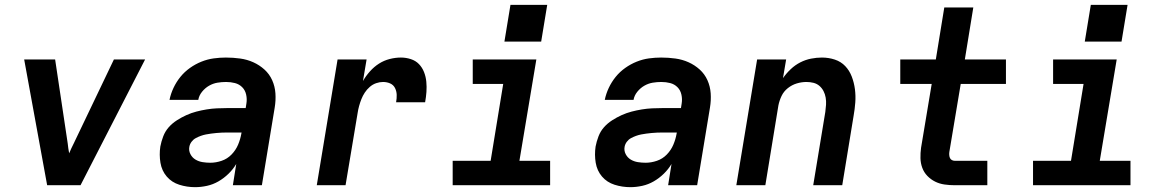

<svg xmlns="http://www.w3.org/2000/svg" viewBox="-20 -766 4840 794"><path d="M175 0 80 -520H208L260 -173Q261 -163 262.5 -152.5Q264 -142 266 -132Q270 -142 275 -152.5Q280 -163 285 -173L451 -520H580L313 0Z M787 8Q753 8 721.5 -2Q690 -12 669.5 -36Q649 -60 643.5 -93Q638 -126 643 -160Q647 -181 655 -202Q663 -223 677.5 -239.5Q692 -256 711.5 -268.5Q731 -281 751 -290Q771 -299 792 -304.5Q813 -310 834.5 -313.5Q856 -317 877 -318Q898 -319 918 -319H996L999 -338Q1002 -356 998 -374.5Q994 -393 981.5 -405.5Q969 -418 951.5 -422.5Q934 -427 915 -427Q897 -427 879 -424Q861 -421 844.5 -411.5Q828 -402 815.5 -386.5Q803 -371 800 -353H681Q686 -378 697.5 -402.5Q709 -427 726 -448Q743 -469 765.5 -485Q788 -501 813 -511Q838 -521 863.5 -524.5Q889 -528 914 -528Q944 -528 973 -524Q1002 -520 1027.5 -508.5Q1053 -497 1073.5 -478.5Q1094 -460 1105.5 -434.5Q1117 -409 1119 -380Q1121 -351 1116 -321L1063 0H943L957 -88Q944 -66 925 -47.5Q906 -29 883.5 -16Q861 -3 836 2.5Q811 8 787 8ZM850 -93Q873 -93 896.5 -101Q920 -109 937.5 -127Q955 -145 964.5 -167.5Q974 -190 978 -213L979 -218H918Q908 -218 897 -217.5Q886 -217 875 -216Q864 -215 853 -213.5Q842 -212 831.5 -210Q821 -208 810 -204Q799 -200 789 -194.5Q779 -189 772 -179.5Q765 -170 763 -159Q760 -143 767.5 -128.5Q775 -114 788.5 -106Q802 -98 818 -95.5Q834 -93 850 -93Z M1290 0 1376 -520H1496L1481 -431Q1493 -452 1510 -471Q1527 -490 1547.5 -503Q1568 -516 1591.5 -522Q1615 -528 1638 -528Q1659 -528 1679 -521.5Q1699 -515 1712.5 -501Q1726 -487 1733.5 -468Q1741 -449 1743 -428Q1745 -407 1743.5 -386Q1742 -365 1738 -343H1618Q1621 -359 1620.5 -374Q1620 -389 1613.5 -402Q1607 -415 1593.5 -421Q1580 -427 1564 -427Q1550 -427 1535.5 -422Q1521 -417 1509 -406.5Q1497 -396 1488.5 -383Q1480 -370 1474.5 -356Q1469 -342 1465 -327.5Q1461 -313 1459 -299L1409 0Z M1852 0V-101H2009L2061 -419H1935V-520H2198L2128 -101H2255V0ZM2218 -594H2066L2091 -746H2243Z M2587 8Q2553 8 2521.5 -2Q2490 -12 2469.5 -36Q2449 -60 2443.5 -93Q2438 -126 2443 -160Q2447 -181 2455 -202Q2463 -223 2477.5 -239.5Q2492 -256 2511.5 -268.5Q2531 -281 2551 -290Q2571 -299 2592 -304.5Q2613 -310 2634.5 -313.5Q2656 -317 2677 -318Q2698 -319 2718 -319H2796L2799 -338Q2802 -356 2798 -374.5Q2794 -393 2781.5 -405.5Q2769 -418 2751.5 -422.5Q2734 -427 2715 -427Q2697 -427 2679 -424Q2661 -421 2644.5 -411.5Q2628 -402 2615.5 -386.5Q2603 -371 2600 -353H2481Q2486 -378 2497.5 -402.5Q2509 -427 2526 -448Q2543 -469 2565.5 -485Q2588 -501 2613 -511Q2638 -521 2663.5 -524.5Q2689 -528 2714 -528Q2744 -528 2773 -524Q2802 -520 2827.5 -508.5Q2853 -497 2873.5 -478.5Q2894 -460 2905.5 -434.5Q2917 -409 2919 -380Q2921 -351 2916 -321L2863 0H2743L2757 -88Q2744 -66 2725 -47.5Q2706 -29 2683.5 -16Q2661 -3 2636 2.5Q2611 8 2587 8ZM2650 -93Q2673 -93 2696.5 -101Q2720 -109 2737.5 -127Q2755 -145 2764.5 -167.5Q2774 -190 2778 -213L2779 -218H2718Q2708 -218 2697 -217.5Q2686 -217 2675 -216Q2664 -215 2653 -213.5Q2642 -212 2631.5 -210Q2621 -208 2610 -204Q2599 -200 2589 -194.5Q2579 -189 2572 -179.5Q2565 -170 2563 -159Q2560 -143 2567.5 -128.5Q2575 -114 2588.5 -106Q2602 -98 2618 -95.5Q2634 -93 2650 -93Z M3025 0 3111 -520H3231L3218 -443Q3232 -463 3250 -480Q3268 -497 3289.5 -508Q3311 -519 3334 -523.5Q3357 -528 3379 -528Q3407 -528 3432.5 -519.5Q3458 -511 3475.5 -492.5Q3493 -474 3502.5 -449Q3512 -424 3515.5 -397Q3519 -370 3517 -342.5Q3515 -315 3510 -287L3463 0H3343L3393 -303Q3395 -318 3396 -333Q3397 -348 3394.5 -362.5Q3392 -377 3385.5 -389.5Q3379 -402 3368.5 -411Q3358 -420 3344 -423.5Q3330 -427 3315 -427Q3295 -427 3275 -421Q3255 -415 3238 -401.5Q3221 -388 3212 -369Q3203 -350 3199 -330L3145 0Z M3929 0Q3907 0 3886 -3Q3865 -6 3847 -15Q3829 -24 3815 -38.5Q3801 -53 3794 -72Q3787 -91 3786.5 -112Q3786 -133 3789 -155L3833 -419H3703V-520H3850L3885 -735H4005L3970 -520H4140V-419H3953L3906 -138Q3905 -132 3905.5 -125Q3906 -118 3908.5 -112.5Q3911 -107 3916.5 -104Q3922 -101 3929 -101H4063V0Z M4252 0V-101H4409L4461 -419H4335V-520H4598L4528 -101H4655V0ZM4618 -594H4466L4491 -746H4643Z"/></svg>

Font: Iosevka SS04 Extended
Style: Bold Italic
Weight: 700
Width: 7
Italic angle: -9°
Monospace: yes
Designer: Belleve Invis
Foundry: Belleve Invis
Version: Version 19.0.0; ttfautohint (v1.8.4)